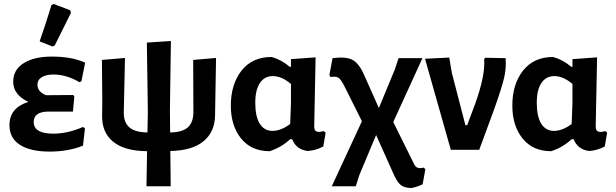

<svg xmlns="http://www.w3.org/2000/svg" viewBox="-20 -760 3126 974"><path d="M241 -734 252 -740 336 -708 340 -695Q311 -636 258 -530L247 -524L181 -550Q211 -635 241 -734ZM232 9Q135 9 81.5 -25Q28 -59 28 -125Q28 -213 124 -243Q47 -279 47 -346Q47 -406 100 -439.5Q153 -473 243 -473Q345 -473 412 -442L393 -348L383 -343Q317 -382 251 -382Q214 -382 192 -368.5Q170 -355 170 -330Q170 -295 213 -277L352 -278L357 -270L350 -194H227Q151 -194 151 -141Q151 -82 250 -82Q324 -82 401 -116L411 -109L401 -21Q326 9 232 9Z M723 185 726 7Q611 6 553.5 -41.5Q496 -89 498 -175L499 -243L497 -456L614 -466L608 -191Q607 -140 635.5 -114.5Q664 -89 728 -88L730 -192L725 -544L847 -552L842 -204L843 -88Q906 -89 933.5 -114.5Q961 -140 961 -191L960 -456L1076 -466L1071 -175Q1070 -91 1012.5 -43.5Q955 4 844 6L846 185Z M1348 7Q1255 7 1203 -57.5Q1151 -122 1151 -224Q1151 -333 1205.5 -402Q1260 -471 1358 -471Q1408 -457 1450 -421H1456V-460L1581 -469L1574 -121Q1574 -104 1579.5 -97.5Q1585 -91 1599 -91Q1610 -91 1622 -95L1632 -87L1620 -17Q1583 3 1541 6Q1483 -1 1462 -54H1452Q1407 -12 1348 7ZM1275 -239Q1275 -168 1298 -132Q1321 -96 1362 -96Q1405 -96 1452 -131L1456 -237V-334Q1409 -374 1364 -374Q1322 -374 1298.5 -339Q1275 -304 1275 -239Z M1663 185 1816 -145 1727 -323Q1709 -358 1696.5 -366Q1684 -374 1657 -369L1651 -380L1667 -465Q1735 -474 1768.5 -456Q1802 -438 1827 -380L1902 -212L1983 -408L2002 -465H2123L1975 -141L2080 71Q2093 101 2128 90L2138 98L2124 175Q2097 188 2066 194Q2029 193 2010.5 176.5Q1992 160 1973 115L1888 -75L1803 128L1785 185Z M2545 -465Q2549 -417 2537.5 -366Q2526 -315 2483 -195L2411 0H2267L2136 -462L2259 -468L2272 -391L2341 -125H2350L2390 -232Q2443 -379 2436 -460L2442 -467Z M2776 7Q2683 7 2631 -57.5Q2579 -122 2579 -224Q2579 -333 2633.5 -402Q2688 -471 2786 -471Q2836 -457 2878 -421H2884V-460L3009 -469L3002 -121Q3002 -104 3007.5 -97.5Q3013 -91 3027 -91Q3038 -91 3050 -95L3060 -87L3048 -17Q3011 3 2969 6Q2911 -1 2890 -54H2880Q2835 -12 2776 7ZM2703 -239Q2703 -168 2726 -132Q2749 -96 2790 -96Q2833 -96 2880 -131L2884 -237V-334Q2837 -374 2792 -374Q2750 -374 2726.5 -339Q2703 -304 2703 -239Z"/></svg>

Font: Alegreya Sans SC
Style: Bold
Weight: 700
Designer: Juan Pablo del Peral
Foundry: Huerta Tipografica
Version: Version 2.007